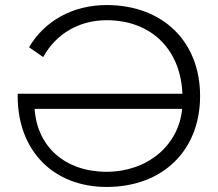

<svg xmlns="http://www.w3.org/2000/svg" viewBox="-20 -730 862 760"><path d="M50 -349C50 -134 191 10 402 10C624 10 772 -134 772 -350C772 -566 624 -710 402 -710C268 -710 156 -647 95 -543L151 -504C200 -594 291 -650 402 -650C579 -650 695 -534 702 -359H50ZM117 -299H701C687 -152 561 -50 402 -50C238 -50 127 -149 117 -299Z"/></svg>

Font: Gully Light
Style: Regular
Weight: 300
Designer: jaikishan Patel
Foundry: MagicType
Version: Version 1.000;Glyphs 3.2 (3242)